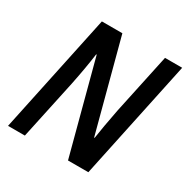

<svg xmlns="http://www.w3.org/2000/svg" viewBox="-162 -856 975 998"><g transform="rotate(30 325.0 -357.0)"><path d="M168 -714H291L435 -171H438Q448 -240 470 -353L547 -714H650L499 0H377L231 -551H228Q216 -462 194 -355L118 0H17Z"/></g></svg>

Font: Noto Sans UI NarrowMedium
Style: Italic
Weight: 500
Width: 4
Italic angle: -12°
Designer: Monotype Design Team
Foundry: Monotype Imaging Inc.
Version: Version 1.001